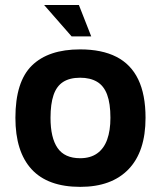

<svg xmlns="http://www.w3.org/2000/svg" viewBox="-20 -713 627 748"><path d="M292.8 15Q166.2 15 103.1 -53.6Q40 -122.2 40 -254Q40 -394.8 104.3 -457.7Q168.6 -520.6 292 -520.6Q376.6 -520.6 433.3 -491.7Q490 -462.8 518.5 -403.7Q547 -344.6 547 -254Q547 -122.6 480.9 -53.8Q414.8 15 292.8 15ZM292.4 -96.6Q332 -96.6 358.4 -115.3Q384.8 -134 397.5 -169.2Q410.2 -204.4 410.2 -254Q410.2 -310 397.3 -344.5Q384.4 -379 357.8 -394.6Q331.2 -410.2 292.4 -410.2Q251.6 -410.2 226 -393.8Q200.4 -377.4 188.6 -342.7Q176.8 -308 176.8 -254Q176.8 -176.2 204.3 -136.4Q231.8 -96.6 292.4 -96.6ZM259 -571.2 152 -693.4H287.4L335.4 -571.2Z"/></svg>

Font: Maven Pro VF Beta
Style: Regular
Weight: 400
Designer: Joe Prince
Foundry: Joe Prince
Version: Version 2.002